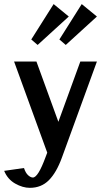

<svg xmlns="http://www.w3.org/2000/svg" viewBox="-25 -737 496 927"><path d="M0 0ZM0 0ZM119.1 169.9Q84.5 169.9 48.1 149.2Q11.7 128.4 -4.9 87.9L90.8 74.2Q98.6 98.1 110.8 109.1Q123 120.1 133.8 120.1Q158.7 120.1 194.8 22L203.1 0L43 -439.9H150.9L256.8 -148.9L362.8 -439.9H442.9L273.9 23.9Q247.6 96.2 210.9 133.1Q174.3 169.9 119.1 169.9ZM442.9 -520ZM369.6 -717.3 442.9 -657.2 292.5 -520 261.7 -546.4ZM233.9 -717.3 307.1 -657.2 156.7 -520 126 -546.4Z"/></svg>

Font: Pfennig
Style: Bold
Weight: 700
Version: Version 20120410 ; ttfautohint (v0.8)